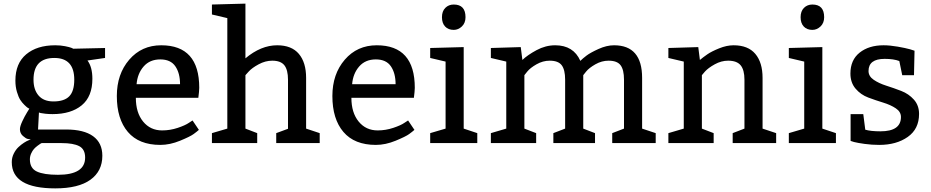

<svg xmlns="http://www.w3.org/2000/svg" viewBox="-20 -790 5139 1060"><path d="M560 -470 463 -456Q490 -420 490 -355Q490 -257 431 -208.5Q372 -160 270 -160Q250 -160 231 -162Q212 -164 204 -166L195 -169L190 -75H345Q443 -75 494 -38Q545 -1 545 70Q545 155 479 202.5Q413 250 285 250Q45 250 45 105Q45 80 56 58Q67 36 82 22Q97 8 112.5 -2Q128 -12 139 -16L150 -20Q143 -21 133 -23Q123 -25 106.5 -39.5Q90 -54 90 -77Q90 -92 103 -120Q116 -148 129 -169L142 -190Q139 -191 133.5 -194.5Q128 -198 115 -210.5Q102 -223 92 -238.5Q82 -254 73.5 -282.5Q65 -311 65 -345Q65 -440 124.5 -490Q184 -540 285 -540Q314 -540 339 -535Q364 -530 374 -526L385 -521L560 -525ZM280 -470Q165 -470 165 -350Q165 -295 193 -262.5Q221 -230 275 -230Q335 -230 362.5 -258.5Q390 -287 390 -350Q390 -470 280 -470ZM320 0H210Q207 1 203 3.5Q199 6 187.5 14.5Q176 23 167.5 32.5Q159 42 152 57.5Q145 73 145 90Q145 139 183.5 157Q222 175 300 175Q450 175 450 80Q450 34 417.5 17Q385 0 320 0Z M1075 -250H730Q730 -168 770 -119Q810 -70 875 -70Q919 -70 961 -84Q1003 -98 1023 -112L1043 -125L1078 -73Q1068 -64 1049 -50Q1030 -36 974 -13Q918 10 865 10Q747 10 686 -61.5Q625 -133 625 -260Q625 -381 693.5 -460.5Q762 -540 870 -540Q1080 -540 1080 -305Q1080 -294 1078.5 -281Q1077 -268 1076 -259ZM734 -325H974Q974 -386 948 -424Q922 -462 865 -462Q807 -462 773 -423Q739 -384 734 -325Z M1335 -770V-468Q1421 -540 1510 -540Q1590 -540 1630 -492.5Q1670 -445 1670 -360V-80L1745 -55V0H1505V-55L1570 -79V-350Q1570 -404 1550 -429.5Q1530 -455 1483 -455Q1445 -455 1408 -435Q1371 -415 1353 -395L1335 -375V-80L1400 -55V0H1150V-55L1235 -80V-690L1150 -710V-765Z M2265 -250H1920Q1920 -168 1960 -119Q2000 -70 2065 -70Q2109 -70 2151 -84Q2193 -98 2213 -112L2233 -125L2268 -73Q2258 -64 2239 -50Q2220 -36 2164 -13Q2108 10 2055 10Q1937 10 1876 -61.5Q1815 -133 1815 -260Q1815 -381 1883.5 -460.5Q1952 -540 2060 -540Q2270 -540 2270 -305Q2270 -294 2268.5 -281Q2267 -268 2266 -259ZM1924 -325H2164Q2164 -386 2138 -424Q2112 -462 2055 -462Q1997 -462 1963 -423Q1929 -384 1924 -325Z M2485 -765Q2550 -765 2550 -695Q2550 -663 2530 -644Q2510 -625 2485 -625Q2455 -625 2437.5 -643.5Q2420 -662 2420 -695Q2420 -728 2438.5 -746.5Q2457 -765 2485 -765ZM2615 -55V0H2355V-55L2440 -80V-450L2355 -470V-525L2540 -530V-80Z M2855 -530 2864 -459Q2892 -486 2942 -513Q2992 -540 3045 -540Q3146 -540 3184 -454Q3197 -467 3218 -483Q3239 -499 3284 -519.5Q3329 -540 3370 -540Q3525 -540 3525 -360V-80L3600 -55V0H3360V-55L3425 -80V-350Q3425 -405 3406 -430Q3387 -455 3340 -455Q3302 -455 3267 -435Q3232 -415 3216 -395L3200 -375V-80L3265 -55V0H3035V-55L3100 -80V-350Q3100 -405 3081 -430Q3062 -455 3015 -455Q2977 -455 2942 -435Q2907 -415 2891 -395L2875 -375V-80L2940 -55V0H2690V-55L2775 -80V-450L2690 -470V-525Z M3835 -530 3844 -459Q3862 -474 3885 -490Q3908 -506 3950 -523Q3992 -540 4030 -540Q4110 -540 4150 -492.5Q4190 -445 4190 -360V-80L4265 -55V0H4025V-55L4090 -80V-350Q4090 -404 4069 -429.5Q4048 -455 4000 -455Q3962 -455 3926 -435Q3890 -415 3872 -395L3855 -375V-80L3920 -55V0H3670V-55L3755 -80V-450L3670 -470V-525Z M4465 -765Q4530 -765 4530 -695Q4530 -663 4510 -644Q4490 -625 4465 -625Q4435 -625 4417.5 -643.5Q4400 -662 4400 -695Q4400 -728 4418.5 -746.5Q4437 -765 4465 -765ZM4595 -55V0H4335V-55L4420 -80V-450L4335 -470V-525L4520 -530V-80Z M4746 -160 4757 -74Q4787 -65 4841 -65Q4954 -65 4954 -144Q4954 -173 4925.5 -192Q4897 -211 4856 -223.5Q4815 -236 4773.5 -251.5Q4732 -267 4703.5 -300.5Q4675 -334 4675 -384Q4675 -459 4726 -499.5Q4777 -540 4858 -540Q4893 -540 4936 -532.5Q4979 -525 5004 -518L5029 -510L5026 -375H4961L4945 -453Q4914 -465 4864 -465Q4775 -465 4775 -398Q4775 -369 4803.5 -349.5Q4832 -330 4873 -317Q4914 -304 4955.5 -288Q4997 -272 5025.5 -240Q5054 -208 5054 -161Q5054 -78 4991.5 -34Q4929 10 4834 10Q4793 10 4753.5 4.5Q4714 -1 4695 -6L4676 -12V-160Z"/></svg>

Font: Bitter
Style: Regular
Weight: 400
Designer: Sol Matas
Foundry: Sol Matas
Version: Version 1.300;PS 001.300;hotconv 1.0.70;makeotf.lib2.5.58329